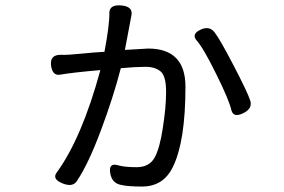

<svg xmlns="http://www.w3.org/2000/svg" viewBox="-20 -634 1040 704"><path d="M348 -377Q244 -368 199 -360Q172 -356 167 -395Q163 -434 204 -433Q228 -432 275.5 -437Q323 -442 363 -444Q382 -544 381 -589Q383 -618 425.5 -614Q468 -610 462 -578L438 -451L523 -456Q660 -456 660 -316Q660 -116 614 -22Q579 50 501 50Q448 50 424 44Q390 38 384 0Q378 -38 413 -28Q435 -21 481 -21Q527 -21 546.5 -55.5Q566 -90 577 -165Q589 -240 589 -297.5Q589 -355 569 -372Q549 -389 513.5 -389Q478 -389 423 -384Q396 -279 350 -156Q304 -33 263 28Q248 54 209.5 38.5Q171 23 187 0Q280 -127 348 -377ZM829 -228Q820 -268 772 -364Q725 -460 699 -488Q683 -510 715 -525Q747 -540 766 -516.5Q785 -493 836.5 -394Q888 -295 897.5 -265.5Q907 -236 872 -219Q837 -202 829 -228Z"/></svg>

Font: Raw Maruko Gothic CJK TC
Style: Regular
Weight: 400
Version: Version 1.001